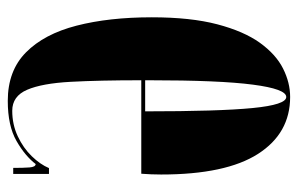

<svg xmlns="http://www.w3.org/2000/svg" viewBox="-156 -598 766 494"><g transform="rotate(-90 227.0 -351.0)"><path d="M224.5 12.5Q131 12.5 78 -70.2Q25 -153 25 -319.5Q25 -345 27 -370.5H267.5Q267.5 -478 263.5 -552Q259.5 -626 243 -664.2Q226.5 -702.5 189 -702.5Q153.5 -702.5 123.2 -688.2Q93 -674 72 -652.2Q51 -630.5 41.5 -608H26.5V-700H42Q42 -674 43.2 -658.2Q44.5 -642.5 51.5 -642.5L51 -641Q72 -669 111.2 -691.5Q150.5 -714 214.5 -714Q292 -714 339.2 -667.2Q386.5 -620.5 408 -537Q429.5 -453.5 429.5 -343.5Q429.5 -243.5 411.5 -175Q393.5 -106.5 363.8 -65.2Q334 -24 297.8 -5.8Q261.5 12.5 224.5 12.5ZM224.5 2.5Q245 2.5 256.2 -83.2Q267.5 -169 267.5 -351Q267.5 -356.5 267.5 -360.5H187.5Q187.5 -171 196 -84.2Q204.5 2.5 224.5 2.5Z"/></g></svg>

Font: Imbue 100pt Black
Style: Regular
Weight: 900
Designer: Tyler Finck
Foundry: Etcetera Type Company
Version: Version 1.102; ttfautohint (v1.8.3)